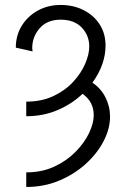

<svg xmlns="http://www.w3.org/2000/svg" viewBox="-20 -536 505 771"><path d="M223.6 -457Q169.4 -457 139.4 -422.6Q109.4 -388.2 109.4 -342.8Q109.4 -337.4 110.8 -329.6L43.5 -344.7Q43.5 -394 67.4 -432.6Q91.3 -471.2 132.1 -493.7Q172.9 -516.1 223.6 -516.1Q274.4 -516.1 315.2 -495.6Q356 -475.1 379.9 -438.5Q403.8 -401.9 403.8 -353Q403.8 -276.9 351.1 -204.1Q384.8 -181.6 403.3 -145.3Q421.9 -108.9 421.9 -67.4Q421.9 -19 396.2 30.5Q370.6 80.1 324.7 121.8Q278.8 163.6 217.8 189.2Q156.7 214.8 85.4 214.8V156.2Q148.4 156.2 198.5 132.8Q248.5 109.4 283.9 73.2Q319.3 37.1 337.9 -2.2Q356.4 -41.5 356.4 -73.2Q356.4 -127.9 311.5 -159.2Q269.5 -119.1 211.9 -94.2Q154.3 -69.3 85.4 -69.3V-127.9Q147.5 -127.9 194.8 -150.4Q242.2 -172.9 274.2 -207.8Q306.2 -242.7 322.3 -280.5Q338.4 -318.4 338.4 -349.1Q338.4 -394 308.1 -425.5Q277.8 -457 223.6 -457Z"/></svg>

Font: Giphurs Light
Style: Regular
Weight: 300
Version: Version 0.920; ttfautohint (v1.8.4.7-5d5b)